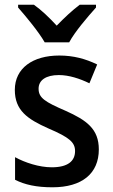

<svg xmlns="http://www.w3.org/2000/svg" viewBox="-20 -786 480 816"><path d="M170 -606H274C298 -651 353 -715 388 -754V-766H319C286 -741 256 -713 221 -677C189 -712 155 -744 124 -766H57V-754C92 -714 145 -650 170 -606ZM400 -151C400 -238 348 -275 259 -315C171 -353 144 -370 144 -409C144 -445 175 -467 230 -467C273 -467 319 -452 360 -432L393 -512C344 -536 292 -550 232 -550C119 -550 43 -496 43 -404C43 -317 96 -280 186 -240C275 -202 299 -181 299 -144C299 -101 268 -75 200 -75C146 -75 86 -95 44 -118V-22C85 -1 135 10 203 10C328 10 400 -48 400 -151Z"/></svg>

Font: Noto Sans Bengali SemiCondensed Medium
Style: Regular
Weight: 500
Width: 4
Designer: Joana Ranito - Universal Thirst; Jelle Bosma - Monotype Design Team
Foundry: Universal Thirst ehf.
Version: Version 3.000